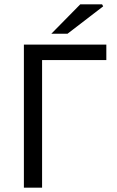

<svg xmlns="http://www.w3.org/2000/svg" viewBox="-20 -861 538 881"><path d="M89.6 0V-656.3H467.9V-585.4H173.1V0ZM215.6 -706.3 348.2 -841H448.5L453.4 -831.9L289.9 -706.3Z"/></svg>

Font: SourceSans3VF
Style: Regular
Weight: 200
Designer: Paul D. Hunt
Foundry: Adobe
Version: Version 3.052;hotconv 1.1.0;makeotfexe 2.6.0